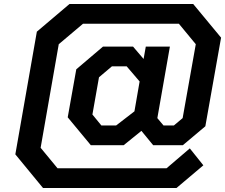

<svg xmlns="http://www.w3.org/2000/svg" viewBox="-20 -757 1130 964"><path d="M196 187 57 18 165 -598 329 -737H950L1090 -568L1011 -123L898 -28H749L690 -100L601 -28H436L320 -168L363 -409L497 -523H648L701 -461L712 -523H833L770 -164L801 -127H853L897 -164L963 -535L878 -638H397L275 -535L184 -15L269 88H816L933 -12L1001 73L866 187ZM489 -127H563L655 -198L681 -348L616 -424H542L477 -369L444 -182Z"/></svg>

Font: Tomorrow Medium
Style: Italic
Weight: 500
Italic angle: -10°
Designer: Tony de Marco, Monica Rizzolli
Foundry: Just in Type
Version: Version 2.002